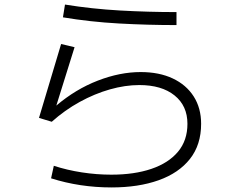

<svg xmlns="http://www.w3.org/2000/svg" viewBox="-20 -775 1040 842"><path d="M754 -665Q628 -665 501.5 -672Q375 -679 256 -699L265 -755Q382 -736 506 -729Q630 -722 754 -722ZM469 47Q330 47 204 7L216 -48Q274 -29 339 -19Q404 -9 468 -9Q569 -9 644 -34.5Q719 -60 760.5 -109.5Q802 -159 802 -232Q802 -311 745.5 -356.5Q689 -402 591 -402Q529 -402 462 -383Q395 -364 329.5 -328Q264 -292 207 -241L151 -258L248 -582L307 -568L227 -312Q312 -384 409 -421.5Q506 -459 597 -459Q678 -459 737.5 -431Q797 -403 829.5 -352Q862 -301 862 -232Q862 -140 813 -78Q764 -16 675.5 15.5Q587 47 469 47Z"/></svg>

Font: Murecho Light
Style: Regular
Weight: 300
Designer: Neil Summerour
Foundry: Positype
Version: Version 1.010; ttfautohint (v1.8.3)